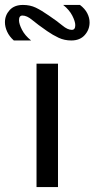

<svg xmlns="http://www.w3.org/2000/svg" viewBox="-68 -758 383 778"><path d="M80 0V-500H167V0ZM-12 -594Q-30 -610 -39 -629.5Q-48 -649 -48 -668Q-48 -696 -29 -717Q-10 -738 25 -738Q54 -738 77 -727Q100 -716 130 -695Q164 -672 185 -654.5Q206 -637 223 -637Q237 -637 237 -656Q237 -671 225 -694.5Q213 -718 188 -738H256Q276 -723 285.5 -704.5Q295 -686 295 -667Q295 -638 275.5 -616Q256 -594 221 -594Q193 -594 169.5 -605Q146 -616 123 -632Q84 -659 62.5 -677Q41 -695 23 -695Q9 -695 9 -676Q9 -661 21 -637.5Q33 -614 58 -594Z"/></svg>

Font: Panamera Medium
Style: Regular
Weight: 500
Designer: Bastien Sozeau
Foundry: NBR — Bastien Sozeau
Version: Version 3.002; ttfautohint (v1.8.4.7-5d5b);gftools[0.9.33]